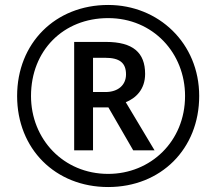

<svg xmlns="http://www.w3.org/2000/svg" viewBox="-20 -744 872 774"><path d="M416 10C629 10 783 -144 783 -357C783 -570 619 -724 416 -724C203 -724 49 -570 49 -357C49 -144 203 10 416 10ZM416 -43C235 -43 105 -184 105 -357C105 -540 235 -671 416 -671C597 -671 726 -530 726 -357C726 -174 587 -43 416 -43ZM279 -138H355V-311H417L517 -138H603L487 -332C527 -348 565 -383 565 -446C565 -532 516 -575 407 -575H279ZM405 -373H355V-511H404C462 -511 488 -491 488 -444C488 -402 457 -373 405 -373Z"/></svg>

Font: Noto Sans Arabic UI
Style: Regular
Weight: 400
Designer: Monotype Design Team, Nadine Chahine and Nizar Qandah
Foundry: Monotype Imaging Inc.
Version: Version 2.010